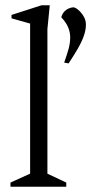

<svg xmlns="http://www.w3.org/2000/svg" viewBox="-20 -713 350 733"><path d="M20 0V-16L95 -50V-623L24 -643V-656L139 -693H170L161 -602V-50L233 -16V0ZM242 -471 225 -474Q236 -505 242 -527Q248 -549 248 -571Q248 -590 240 -609Q232 -628 214 -647Q217 -659 224.5 -667.5Q232 -676 242 -680.5Q252 -685 260 -685Q267 -685 278 -676Q289 -667 298.5 -652Q308 -637 308 -619Q308 -598 299.5 -574.5Q291 -551 276 -525.5Q261 -500 242 -471Z"/></svg>

Font: Ancizar Serif Light
Style: Regular
Weight: 300
Designer: Cesar Puertas, Viviana Monsalve, Julian Moncada, Julian Prieto, Jose Castro, Felipe Aragon, Mariel Hernandez, Sara Alarc
Version: Version 8.100